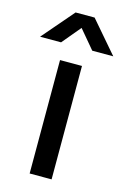

<svg xmlns="http://www.w3.org/2000/svg" viewBox="-154 -826 584 883"><g transform="rotate(15 138.0 -385.0)"><path d="M-36.5 -620 92.5 -770H183L312 -620H212L137.5 -708.5L63.5 -620ZM80 0V-540H184.5V0Z"/></g></svg>

Font: Manrope KiralyPet SmBd KiralyPet
Style: Regular
Weight: 600
Designer: Mikhail Sharanda
Foundry: Mikhail Sharanda
Version: Version 4.502